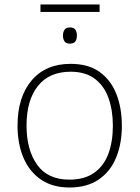

<svg xmlns="http://www.w3.org/2000/svg" viewBox="-20 -824 621 854"><path d="M423 -804V-771H160V-804ZM290 -702Q309 -702 315.5 -691.5Q322 -681 322 -666Q322 -650 315.5 -640Q309 -630 290 -630Q274 -630 267 -640Q260 -650 260 -666Q260 -681 267 -691.5Q274 -702 290 -702ZM522 -265Q522 -185 496.5 -123Q471 -61 419 -25.5Q367 10 289 10Q214 10 162.5 -25Q111 -60 84.5 -122Q58 -184 58 -265Q58 -392 120.5 -466Q183 -540 294 -540Q373 -540 423 -504Q473 -468 497.5 -406Q522 -344 522 -265ZM98 -265Q98 -158 145 -91.5Q192 -25 289 -25Q356 -25 399 -55.5Q442 -86 462 -140Q482 -194 482 -265Q482 -333 463 -387Q444 -441 402.5 -473Q361 -505 294 -505Q199 -505 148.5 -441.5Q98 -378 98 -265Z"/></svg>

Font: Noto Sans ExtraLight
Style: Regular
Weight: 200
Designer: Monotype Design Team
Foundry: Monotype Imaging Inc.
Version: Version 2.007